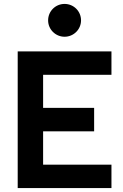

<svg xmlns="http://www.w3.org/2000/svg" viewBox="-20 -954 626 974"><path d="M69.8 0H545.4V-118.7H198.7V-287.6H457.5V-406.7H198.7V-574.7H545.4V-693.4H69.8ZM307.6 -767.6C353.5 -767.6 391.1 -804.7 391.1 -850.6C391.1 -897.5 353.5 -934.1 307.6 -934.1C261.7 -934.1 224.1 -897.5 224.1 -850.6C224.1 -804.7 261.7 -767.6 307.6 -767.6Z"/></svg>

Font: CaskaydiaCove Nerd Font
Style: Bold
Weight: 700
Designer: Aaron Bell
Foundry: Saja Typeworks
Version: Version 2111.1;Nerd Fonts 2.3.0